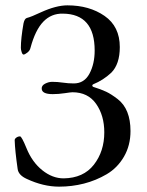

<svg xmlns="http://www.w3.org/2000/svg" viewBox="-20 -684 550 718"><path d="M251 -339Q245 -339 222 -335.5Q199 -332 177 -332Q137 -332 136 -352Q135 -364 148.5 -371Q162 -378 175 -378Q195 -378 215 -375Q235 -372 256 -372Q295 -372 314.5 -408.5Q334 -445 334 -495Q334 -632 215 -633Q172 -634 142 -603Q112 -572 94 -505Q92 -495 82.5 -487.5Q73 -480 68 -480Q64 -480 61 -489Q58 -498 58 -505Q58 -540 68 -597Q72 -615 81 -617Q97 -621 133 -638Q190 -664 232 -664Q314 -664 371 -624.5Q428 -585 428 -508Q428 -444 396 -412Q366 -384 329 -369Q325 -367 325 -364Q325 -361 329 -359Q358 -350 377 -341Q396 -332 420 -313.5Q444 -295 456 -265Q468 -235 468 -194Q468 -140 443.5 -98Q419 -56 379 -32.5Q339 -9 294 2.5Q249 14 201 14Q142 14 80 -15Q49 -29 46 -52Q36 -122 35 -158Q34 -164 40.5 -169Q47 -174 55 -174Q61 -174 79 -130Q100 -78 138 -47.5Q176 -17 218 -17Q292 -18 331 -68Q370 -118 370 -189Q370 -252 339.5 -295.5Q309 -339 251 -339Z"/></svg>

Font: EB Garamond
Style: SC
Weight: 400
Version: Version 000.010